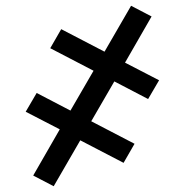

<svg xmlns="http://www.w3.org/2000/svg" viewBox="-20 -485 640 665"><path d="M166 160 95 123 187 -37 69 -98 107 -163 224 -102 304 -240 154 -318 192 -384 342 -306 434 -465 505 -428 413 -268 531 -207 493 -142 376 -203 296 -65 446 13 408 79 258 1Z"/></svg>

Font: Zed Mono Extended
Style: Regular
Weight: 400
Width: 7
Monospace: yes
Designer: Belleve Invis
Foundry: Belleve Invis
Version: Version 1.0.0; ttfautohint (v1.8.4)